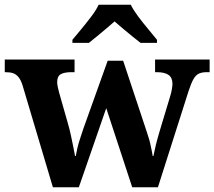

<svg xmlns="http://www.w3.org/2000/svg" viewBox="-23 -786 900 806"><path d="M71 -430Q64 -451 54.5 -462.5Q45 -474 32.5 -478.5Q20 -483 0 -483H-3V-536H290V-483H277Q247 -483 232 -474.5Q217 -466 217 -441Q217 -433 219.5 -421Q222 -409 225 -398L262 -268Q269 -244 274.5 -218.5Q280 -193 284.5 -170.5Q289 -148 292 -131H295Q298 -148 302 -165Q306 -182 312.5 -202Q319 -222 327 -246L429 -531H494L592 -236Q598 -218 602.5 -203Q607 -188 609.5 -175Q612 -162 614.5 -151Q617 -140 618 -131H621Q626 -156 631.5 -178.5Q637 -201 648 -238L692 -384Q696 -397 698.5 -411.5Q701 -426 701 -434Q701 -460 684.5 -471.5Q668 -483 635 -483H628V-536H857V-483H844Q825 -483 812 -477Q799 -471 789.5 -454.5Q780 -438 769 -405L640 0H532L423 -332L308 0H199ZM281 -619Q297 -638 318.5 -664Q340 -690 360.5 -717Q381 -744 391 -766H526Q537 -744 557 -717Q577 -690 599 -664Q621 -638 636 -619V-606H567Q553 -617 533 -633Q513 -649 493 -666Q473 -683 458 -696Q443 -683 423 -666Q403 -649 383.5 -633Q364 -617 350 -606H281Z"/></svg>

Font: Noto Serif Armenian
Style: Bold
Weight: 700
Version: Version 2.007